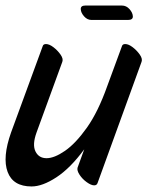

<svg xmlns="http://www.w3.org/2000/svg" viewBox="-28 -633 532 693"><path d="M483 -410 324 28Q321 36 312 36Q301 36 285 24.5Q269 13 259 -2.5Q249 -18 252 -28L276 -94Q226 -26 175.5 7Q125 40 86 40Q19 40 -0.5 -12.5Q-20 -65 12 -155L126 -466Q128 -474 138 -474Q150 -474 165 -462.5Q180 -451 190.5 -436Q201 -421 197 -410L104 -155Q88 -111 100 -86.5Q112 -62 140 -62Q168 -62 206.5 -88.5Q245 -115 285.5 -172Q326 -229 359 -322L412 -466Q414 -474 424 -474Q436 -474 451 -462.5Q466 -451 476.5 -436Q487 -421 483 -410ZM280 -613H412Q428 -613 439.5 -600Q451 -587 451.5 -574Q452 -561 434 -561H302Q287 -561 275.5 -574Q264 -587 263.5 -600Q263 -613 280 -613Z"/></svg>

Font: Story Script
Style: Regular
Weight: 400
Designer: Lana Roulhac, Ben Buysse
Version: Version 1.000; ttfautohint (v1.8.4.7-5d5b)